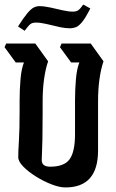

<svg xmlns="http://www.w3.org/2000/svg" viewBox="-20 -830 509 842"><path d="M267 -8Q241 -8 206 -21.5Q171 -35 137.5 -56Q104 -77 82 -99.5Q60 -122 60 -141Q60 -167 63 -214Q66 -261 66 -343V-389Q66 -437 70 -483Q74 -529 85 -556H49L0 -623L7 -639H135L191 -561Q180 -530 173.5 -485Q167 -440 167 -384V-336Q167 -260 166 -218Q165 -176 164 -156Q163 -136 163 -128Q163 -99 200 -99Q262 -99 285.5 -132Q309 -165 309 -241V-389Q309 -437 313 -483Q317 -529 328 -556H292L243 -623L250 -639H378L434 -561Q423 -530 416.5 -485Q410 -440 410 -384V-170Q410 -8 267 -8ZM88 -695 59 -714Q84 -753 100 -772Q116 -791 128 -797Q140 -803 152 -803Q174 -803 201 -797Q228 -791 254 -785Q280 -779 300 -779Q314 -779 323 -785Q332 -791 345 -810L376 -793Q356 -753 341 -734.5Q326 -716 313.5 -711Q301 -706 288 -706Q264 -706 236.5 -712.5Q209 -719 183 -725Q157 -731 138 -731Q122 -731 113.5 -724.5Q105 -718 88 -695Z"/></svg>

Font: Jaini
Style: Regular
Weight: 400
Designer: Maithili Shingre, Girish Dalvi (Devanagari), Taresh Vohra (Latin)
Foundry: Ek Type
Version: Version 2.000; ttfautohint (v1.8.4.7-5d5b)